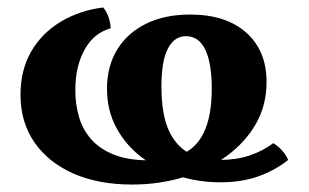

<svg xmlns="http://www.w3.org/2000/svg" viewBox="-20 -486 828 515"><path d="M334 9Q244 9 177 -20.5Q110 -50 72.5 -104Q35 -158 35 -232Q35 -298 63.5 -347.5Q92 -397 142.5 -427.5Q193 -458 257 -466Q275 -443 277 -410Q232 -398 207 -353Q182 -308 182 -244Q182 -206 192 -172Q202 -138 225 -112Q248 -86 286 -71Q324 -56 379 -56Q439 -56 476 -76Q513 -96 530.5 -139Q548 -182 548 -248Q548 -317 530.5 -353Q513 -389 479 -389Q448 -389 430.5 -356Q413 -323 413 -254Q413 -181 432 -138Q451 -95 486 -76Q521 -57 569 -57Q614 -57 649.5 -69Q685 -81 713 -102Q725 -95 736 -83Q747 -71 753 -57Q718 -29 673 -13Q628 3 571 3Q512 3 457 -14.5Q402 -32 359.5 -64.5Q317 -97 292 -143.5Q267 -190 267 -248Q267 -308 294 -352.5Q321 -397 371 -422Q421 -447 490 -447Q586 -447 640.5 -398.5Q695 -350 695 -266Q695 -204 666.5 -154Q638 -104 588 -67.5Q538 -31 473 -11Q408 9 334 9Z"/></svg>

Font: Vollkorn
Style: Bold
Weight: 700
Designer: Friedrich Althausen
Foundry: Friedrich Althausen
Version: Version 5.000